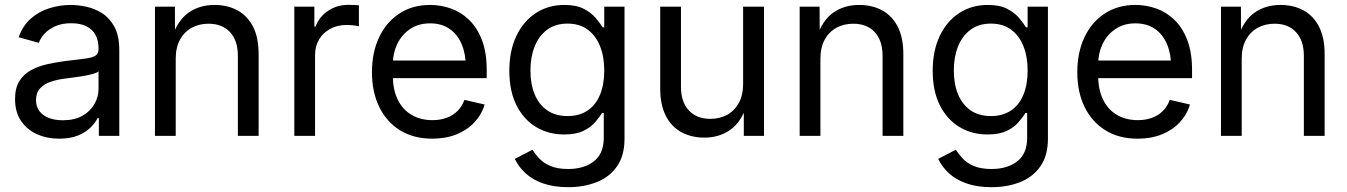

<svg xmlns="http://www.w3.org/2000/svg" viewBox="-20 -569 5642 804"><path d="M228 11.7Q176.3 11.7 134.3 -7.3Q92.3 -26.4 67.6 -63.5Q43 -100.6 43 -154.3Q43 -200.7 61.3 -229.7Q79.6 -258.8 110.4 -275.4Q141.1 -292 178.7 -300.3Q216.3 -308.6 254.4 -313.5Q303.2 -319.8 333.5 -323.2Q363.8 -326.7 378.2 -335Q392.6 -343.3 392.6 -363.3V-366.2Q392.6 -399.4 379.9 -422.9Q367.2 -446.3 341.8 -459Q316.4 -471.7 278.3 -471.7Q239.7 -471.7 212.2 -459.5Q184.6 -447.3 167.2 -428.7Q149.9 -410.2 142.6 -389.6L58.1 -413.1Q75.7 -462.4 109.9 -491.9Q144 -521.5 187.7 -534.9Q231.4 -548.3 276.4 -548.3Q306.6 -548.3 341.8 -540.8Q377 -533.2 408.2 -513.2Q439.5 -493.2 459.5 -456.1Q479.5 -418.9 479.5 -358.9V0H394V-74.2H388.7Q379.4 -55.2 359.4 -35.2Q339.4 -15.1 306.9 -1.7Q274.4 11.7 228 11.7ZM242.7 -65.4Q292 -65.4 325.2 -84.2Q358.4 -103 375.5 -133.3Q392.6 -163.6 392.6 -196.8V-270.5Q387.2 -264.6 370.1 -259.8Q353 -254.9 330.6 -251Q308.1 -247.1 286.4 -244.4Q264.6 -241.7 250.5 -239.7Q218.8 -235.8 191.4 -226.3Q164.1 -216.8 147.5 -198.7Q130.9 -180.7 130.9 -149.4Q130.9 -122.1 145.3 -103.3Q159.7 -84.5 184.8 -75Q210 -65.4 242.7 -65.4Z M715.8 -322.8V0H628.9V-541H712.4L712.9 -409.7H698.7Q724.1 -484.4 770 -516.4Q815.9 -548.3 877.9 -548.3Q932.6 -548.3 974.4 -525.6Q1016.1 -502.9 1039.6 -457.3Q1063 -411.6 1063 -342.3V0H976.1V-335Q976.1 -398.9 943.4 -434.3Q910.6 -469.7 853 -469.7Q814.5 -469.7 783.2 -452.9Q752 -436 733.9 -403.3Q715.8 -370.6 715.8 -322.8Z M1212.4 0V-541H1296.4V-457.5H1301.3Q1316.4 -498.5 1353.8 -523.7Q1391.1 -548.8 1439.9 -548.8Q1450.2 -548.8 1462.9 -548.1Q1475.6 -547.4 1482.9 -546.9V-459.5Q1479 -460.4 1463.6 -462.4Q1448.2 -464.4 1430.7 -464.4Q1393.1 -464.4 1363.3 -448.5Q1333.5 -432.6 1316.4 -404.3Q1299.3 -376 1299.3 -337.9V0Z M1790.5 11.7Q1711.9 11.7 1655.3 -23.4Q1598.6 -58.6 1568.1 -121.1Q1537.6 -183.6 1537.6 -266.6Q1537.6 -349.6 1567.6 -413.1Q1597.7 -476.6 1652.6 -512.5Q1707.5 -548.3 1780.8 -548.3Q1826.2 -548.3 1868.7 -533.2Q1911.1 -518.1 1944.8 -485.4Q1978.5 -452.6 1998.3 -400.9Q2018.1 -349.1 2018.1 -275.9V-241.7H1594.2V-315.4H1971.2L1930.7 -288.6Q1930.7 -341.8 1913.6 -383.1Q1896.5 -424.3 1863 -447.8Q1829.6 -471.2 1780.8 -471.2Q1732.4 -471.2 1697.3 -447.5Q1662.1 -423.8 1643.6 -385Q1625 -346.2 1625 -300.3V-253.4Q1625 -193.8 1645.5 -151.9Q1666 -109.9 1703.6 -87.9Q1741.2 -65.9 1791 -65.9Q1823.7 -65.9 1850.3 -75.7Q1877 -85.4 1896 -104.5Q1915 -123.5 1924.8 -150.9L2009.3 -131.3Q1997.1 -89.4 1966.8 -56.9Q1936.5 -24.4 1891.6 -6.3Q1846.7 11.7 1790.5 11.7Z M2359.4 214.8Q2299.3 214.8 2254.6 199.2Q2210 183.6 2180.7 156.5Q2151.4 129.4 2135.7 96.2L2209.5 58.1Q2220.7 75.7 2238 94.5Q2255.4 113.3 2284.7 126Q2314 138.7 2359.4 138.7Q2424.8 138.7 2466.6 106.7Q2508.3 74.7 2508.3 7.8V-96.2H2501.5Q2490.2 -78.6 2472.2 -57.4Q2454.1 -36.1 2422.9 -21Q2391.6 -5.9 2341.8 -5.9Q2276.4 -5.9 2224.4 -37.4Q2172.4 -68.8 2142.6 -128.4Q2112.8 -188 2112.8 -272.5Q2112.8 -356 2142.1 -418Q2171.4 -480 2223.6 -514.2Q2275.9 -548.3 2343.8 -548.3Q2393.1 -548.3 2424.3 -532.2Q2455.6 -516.1 2474.1 -494.1Q2492.7 -472.2 2503.4 -454.6H2510.3V-541H2595.2V11.7Q2595.2 83 2563.5 127.9Q2531.7 172.9 2478.3 193.8Q2424.8 214.8 2359.4 214.8ZM2356.4 -83Q2405.8 -83 2440.2 -106Q2474.6 -128.9 2492.4 -171.9Q2510.3 -214.8 2510.3 -273.9Q2510.3 -332 2492.4 -376.2Q2474.6 -420.4 2440.4 -445.3Q2406.2 -470.2 2356.4 -470.2Q2305.7 -470.2 2271 -444.3Q2236.3 -418.5 2218.8 -374.3Q2201.2 -330.1 2201.2 -273.9Q2201.2 -216.8 2219 -173.8Q2236.8 -130.9 2271.5 -106.9Q2306.2 -83 2356.4 -83Z M2930.2 7.3Q2875.5 7.3 2833.5 -15.4Q2791.5 -38.1 2768.1 -84Q2744.6 -129.9 2744.6 -198.7V-541H2831.5V-205.6Q2831.5 -142.1 2864.5 -106.7Q2897.5 -71.3 2954.6 -71.3Q2993.7 -71.3 3024.7 -88.1Q3055.7 -105 3073.7 -137.7Q3091.8 -170.4 3091.8 -217.8V-541H3179.2V0H3094.7V-130.9H3108.4Q3083 -55.7 3036.6 -24.2Q2990.2 7.3 2930.2 7.3Z M3415.5 -322.8V0H3328.6V-541H3412.1L3412.6 -409.7H3398.4Q3423.8 -484.4 3469.7 -516.4Q3515.6 -548.3 3577.6 -548.3Q3632.3 -548.3 3674.1 -525.6Q3715.8 -502.9 3739.3 -457.3Q3762.7 -411.6 3762.7 -342.3V0H3675.8V-335Q3675.8 -398.9 3643.1 -434.3Q3610.4 -469.7 3552.7 -469.7Q3514.2 -469.7 3482.9 -452.9Q3451.7 -436 3433.6 -403.3Q3415.5 -370.6 3415.5 -322.8Z M4132.3 214.8Q4072.3 214.8 4027.6 199.2Q3982.9 183.6 3953.6 156.5Q3924.3 129.4 3908.7 96.2L3982.4 58.1Q3993.7 75.7 4011 94.5Q4028.3 113.3 4057.6 126Q4086.9 138.7 4132.3 138.7Q4197.8 138.7 4239.5 106.7Q4281.2 74.7 4281.2 7.8V-96.2H4274.4Q4263.2 -78.6 4245.1 -57.4Q4227.1 -36.1 4195.8 -21Q4164.6 -5.9 4114.7 -5.9Q4049.3 -5.9 3997.3 -37.4Q3945.3 -68.8 3915.5 -128.4Q3885.7 -188 3885.7 -272.5Q3885.7 -356 3915 -418Q3944.3 -480 3996.6 -514.2Q4048.8 -548.3 4116.7 -548.3Q4166 -548.3 4197.3 -532.2Q4228.5 -516.1 4247.1 -494.1Q4265.6 -472.2 4276.4 -454.6H4283.2V-541H4368.2V11.7Q4368.2 83 4336.4 127.9Q4304.7 172.9 4251.2 193.8Q4197.8 214.8 4132.3 214.8ZM4129.4 -83Q4178.7 -83 4213.1 -106Q4247.6 -128.9 4265.4 -171.9Q4283.2 -214.8 4283.2 -273.9Q4283.2 -332 4265.4 -376.2Q4247.6 -420.4 4213.4 -445.3Q4179.2 -470.2 4129.4 -470.2Q4078.6 -470.2 4043.9 -444.3Q4009.3 -418.5 3991.7 -374.3Q3974.1 -330.1 3974.1 -273.9Q3974.1 -216.8 3991.9 -173.8Q4009.8 -130.9 4044.4 -106.9Q4079.1 -83 4129.4 -83Z M4744.1 11.7Q4665.5 11.7 4608.9 -23.4Q4552.2 -58.6 4521.7 -121.1Q4491.2 -183.6 4491.2 -266.6Q4491.2 -349.6 4521.2 -413.1Q4551.3 -476.6 4606.2 -512.5Q4661.1 -548.3 4734.4 -548.3Q4779.8 -548.3 4822.3 -533.2Q4864.7 -518.1 4898.4 -485.4Q4932.1 -452.6 4951.9 -400.9Q4971.7 -349.1 4971.7 -275.9V-241.7H4547.9V-315.4H4924.8L4884.3 -288.6Q4884.3 -341.8 4867.2 -383.1Q4850.1 -424.3 4816.7 -447.8Q4783.2 -471.2 4734.4 -471.2Q4686 -471.2 4650.9 -447.5Q4615.7 -423.8 4597.2 -385Q4578.6 -346.2 4578.6 -300.3V-253.4Q4578.6 -193.8 4599.1 -151.9Q4619.6 -109.9 4657.2 -87.9Q4694.8 -65.9 4744.6 -65.9Q4777.3 -65.9 4804 -75.7Q4830.6 -85.4 4849.6 -104.5Q4868.7 -123.5 4878.4 -150.9L4962.9 -131.3Q4950.7 -89.4 4920.4 -56.9Q4890.1 -24.4 4845.2 -6.3Q4800.3 11.7 4744.1 11.7Z M5179.7 -322.8V0H5092.8V-541H5176.3L5176.8 -409.7H5162.6Q5188 -484.4 5233.9 -516.4Q5279.8 -548.3 5341.8 -548.3Q5396.5 -548.3 5438.2 -525.6Q5480 -502.9 5503.4 -457.3Q5526.9 -411.6 5526.9 -342.3V0H5439.9V-335Q5439.9 -398.9 5407.2 -434.3Q5374.5 -469.7 5316.9 -469.7Q5278.3 -469.7 5247.1 -452.9Q5215.8 -436 5197.8 -403.3Q5179.7 -370.6 5179.7 -322.8Z"/></svg>

Font: Inter 17pt
Style: Regular
Weight: 400
Version: Version 4.001;git-66647c0bb